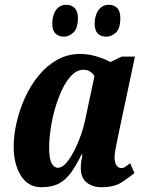

<svg xmlns="http://www.w3.org/2000/svg" viewBox="-20 -771 622 801"><path d="M153 10Q97 10 67 -38.5Q37 -87 37 -159Q37 -206 49 -259Q61 -312 84 -363Q107 -414 141 -455.5Q175 -497 218.5 -521.5Q262 -546 315 -546Q349 -546 385 -535Q421 -524 440 -512L488 -535H543L477 -224Q475 -212 470.5 -191.5Q466 -171 462 -149.5Q458 -128 458 -114Q458 -92 466 -81Q474 -70 486 -70Q496 -70 503.5 -75.5Q511 -81 523 -90L541 -49Q518 -30 487 -10Q456 10 404 10Q365 10 341 -10Q317 -30 317 -71Q317 -84 319 -97Q321 -110 324 -126H320Q299 -83 277.5 -52.5Q256 -22 227 -6Q198 10 153 10ZM221 -71Q243 -71 266 -103Q289 -135 309 -185Q329 -235 339 -288L374 -453Q367 -466 355 -473Q343 -480 329 -480Q302 -480 279.5 -457.5Q257 -435 239.5 -398Q222 -361 209.5 -317.5Q197 -274 191 -231.5Q185 -189 185 -156Q185 -108 195.5 -89.5Q206 -71 221 -71ZM424 -618Q401 -618 388 -631Q375 -644 375 -672Q375 -707 391 -729Q407 -751 434 -751Q456 -751 469 -737.5Q482 -724 482 -696Q482 -652 463.5 -635Q445 -618 424 -618ZM247 -618Q225 -618 211.5 -631Q198 -644 198 -672Q198 -707 213.5 -729Q229 -751 257 -751Q278 -751 291.5 -737.5Q305 -724 305 -696Q305 -652 286 -635Q267 -618 247 -618Z"/></svg>

Font: Noto Serif ExtraCondensed ExtraBold
Style: Italic
Weight: 800
Width: 2
Italic angle: -12°
Designer: Monotype Design Team
Foundry: Monotype Imaging Inc.
Version: Version 2.013